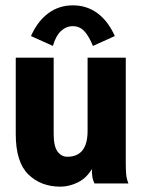

<svg xmlns="http://www.w3.org/2000/svg" viewBox="-20 -687 540 719"><path d="M206 12Q133 12 86 -34Q39 -80 39 -185V-471H181V-185Q181 -139 195.5 -119.5Q210 -100 232 -100Q308 -100 308 -197V-471H451V-76Q451 -52 452.5 -34.5Q454 -17 461 0H334Q327 -14 325.5 -27.5Q324 -41 324 -54Q304 -20 271.5 -4Q239 12 206 12ZM178 -515 96 -552Q121 -608 161 -637.5Q201 -667 253 -667Q305 -667 345 -637.5Q385 -608 410 -552L328 -515Q313 -552 295.5 -570.5Q278 -589 253 -589Q228 -589 208.5 -571Q189 -553 178 -515Z"/></svg>

Font: Inconsolata Black
Style: Regular
Weight: 900
Monospace: yes
Designer: Raph Levien, Cyreal, Brenton Simpson
Foundry: Raph Levien, Cyreal, Google
Version: Version 3.001; ttfautohint (v1.8.2.53-6de2)